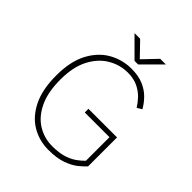

<svg xmlns="http://www.w3.org/2000/svg" viewBox="-237 -1024 1184 1184"><g transform="rotate(45 355.0 -431.5)"><path d="M627 -343V-90.5Q611.5 -73 582.5 -49Q553.5 -25 504.8 -7Q456 11 382 11Q302 11 236 -28Q170 -67 130.8 -146.5Q91.5 -226 91.5 -348Q91.5 -470 133.2 -549.2Q175 -628.5 243.2 -667.2Q311.5 -706 391.5 -706Q451.5 -706 494.5 -687.8Q537.5 -669.5 566.8 -639.8Q596 -610 615 -576.5L583.5 -557.5Q568.5 -582.5 543.5 -609.5Q518.5 -636.5 481 -654.8Q443.5 -673 391.5 -673Q323.5 -673 263 -637.5Q202.5 -602 165 -530Q127.5 -458 127.5 -348Q127.5 -238 162 -165.8Q196.5 -93.5 254.2 -57.8Q312 -22 382 -22Q442.5 -22 482.8 -35.2Q523 -48.5 549.2 -67.8Q575.5 -87 593 -105.5V-311H377.5V-343ZM521.5 -874 400.5 -753H369.5L248.5 -874H297.5L385.5 -783L472.5 -874Z"/></g></svg>

Font: League Mono Thin
Style: Regular
Weight: 100
Width: 6
Designer: Tyler Finck
Foundry: The League of Moveable Type / Tyler Finck
Version: Version 2.300;RELEASE